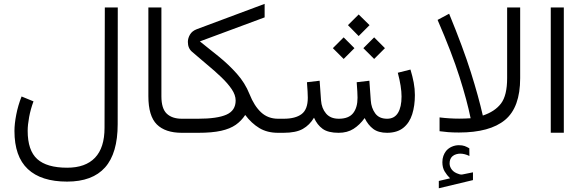

<svg xmlns="http://www.w3.org/2000/svg" viewBox="-20 -691 3033 999"><path d="M154.3 -163.6Q139.2 -123 131.6 -82Q124 -41 124 -10.3Q124 91.8 173.8 136.7Q223.6 181.6 329.6 181.6Q424.8 181.6 474.4 129.6Q523.9 77.6 523.9 -25.9L525.4 -652.3H592.8L592.3 -44.9Q592.3 106.4 526.6 180.2Q460.9 253.9 329.1 253.9Q194.3 253.9 124.8 188.7Q55.2 123.5 55.2 -9.8Q55.2 -46.4 64.5 -94.2Q73.7 -142.1 92.3 -189Z M939.5 0H926.3Q839.8 0 795.9 -43.7Q752 -87.4 752 -190.4V-652.3H819.8V-189.9Q819.8 -126 847.7 -99.6Q875.5 -73.2 926.3 -73.2H939.5Z M1020 -475.6Q1067.9 -437.5 1118.7 -396.5Q1169.4 -355.5 1212.2 -307.6Q1254.9 -259.8 1278.3 -201.2Q1302.7 -139.6 1338.6 -106.4Q1374.5 -73.2 1426.8 -73.2H1440.9V0H1426.8Q1370.1 0 1329.3 -24.7Q1288.6 -49.3 1255.9 -92.8Q1235.8 -62 1206.5 -41.5Q1177.2 -21 1130.6 -10.5Q1084 0 1010.7 0H919.9V-73.2H1010.3Q1110.4 -73.2 1158.2 -94.5Q1206.1 -115.7 1206.1 -168Q1206.1 -196.8 1185.5 -227.1Q1165 -257.3 1131.6 -289.3Q1098.1 -321.3 1058.3 -354.2Q1018.6 -387.2 980 -420.9Q957.5 -439.5 957.5 -472.7Q957.5 -492.2 968.5 -511Q979.5 -529.8 1003.9 -539.1L1356.9 -670.9V-600.6Z M1790.5 -560.1 1846.2 -615.7 1902.8 -560.1 1846.2 -503.4ZM1870.6 -440.4 1926.8 -496.6 1982.9 -440.4 1926.8 -384.3ZM1711.9 -440.4 1768.1 -496.6 1824.2 -440.4 1768.1 -384.3ZM1994.1 -73.2Q2032.2 -73.2 2050.8 -103.8Q2069.3 -134.3 2069.3 -189Q2069.3 -238.8 2049.8 -312.5L2115.7 -329.1Q2126.5 -293.9 2132.6 -261.2Q2138.7 -228.5 2138.7 -196.3Q2138.7 -141.1 2124.8 -96.7Q2110.8 -52.2 2079.1 -26.4Q2047.4 -0.5 1994.6 0Q1948.7 0 1921.9 -20.3Q1895 -40.5 1877.4 -76.7Q1851.6 -41 1819.3 -20.5Q1787.1 0 1741.7 0Q1687.5 0 1658.9 -20.5Q1630.4 -41 1613.8 -78.6Q1591.3 -40.5 1555.7 -20.3Q1520 0 1455.1 0H1421.4V-73.2H1456.1Q1517.1 -73.2 1549.3 -97.4Q1581.5 -121.6 1581.5 -182.6Q1581.5 -207 1577.1 -263.2L1643.1 -271L1650.4 -168.5Q1653.3 -127.9 1676.3 -100.6Q1699.2 -73.2 1742.7 -73.2Q1794.4 -73.2 1817.4 -102.3Q1840.3 -131.3 1840.3 -182.6Q1840.3 -205.6 1835.9 -263.2L1901.9 -271L1909.2 -168.5Q1911.6 -129.9 1931.9 -101.6Q1952.1 -73.2 1994.1 -73.2Z M2321.8 236.8Q2305.2 220.7 2293.5 200.9Q2281.7 181.2 2281.7 152.8Q2281.7 134.8 2286.9 120.4Q2292 106 2300.8 94.7Q2313 80.1 2330.8 72.3Q2348.6 64.5 2367.2 64.5Q2385.7 64.5 2397.5 68.8Q2409.2 73.2 2421.9 80.6L2422.4 120.6Q2397.5 108.4 2374 108.4Q2364.7 108.4 2353.5 111.6Q2342.3 114.7 2333.5 122.6Q2327.1 128.4 2323.2 137.5Q2319.3 146.5 2319.3 159.2Q2319.3 176.8 2331.3 192.1Q2343.3 207.5 2368.2 214.8Q2370.1 215.3 2373 216.3Q2376 217.3 2379.9 217.3Q2383.3 217.3 2385.7 216.8L2440.9 205.6V246.1L2263.2 288.6V250.5ZM2267.1 -80.1Q2318.4 -73.7 2369.1 -73.7Q2398.4 -73.7 2428.7 -75.7Q2410.2 -167 2370.8 -291Q2331.5 -415 2256.8 -587.4L2316.9 -619.6Q2390.1 -441.4 2430.2 -314.2Q2470.2 -187 2492.2 -89.8Q2554.7 -110.4 2586.7 -152.3Q2618.7 -194.3 2618.7 -284.7V-652.3H2686.5V-284.2Q2686.5 -132.3 2607.7 -66.9Q2528.8 -1.5 2367.7 -1.5Q2336.9 -1.5 2312 -3.4Q2287.1 -5.4 2267.1 -8.3Z M2845.7 -652.3H2913.6V-0.5H2845.7Z"/></svg>

Font: Vazir Light UI
Style: Light-UI
Weight: 300
Designer: Saber Rastikerdar
Foundry: Saber Rastikerdar
Version: Version 30.0.0